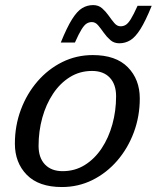

<svg xmlns="http://www.w3.org/2000/svg" viewBox="-20 -744 632 774"><path d="M354 -522Q447 -522 495.2 -473Q543.5 -424 543.5 -347Q543.5 -275 519.5 -210.5Q495.5 -146 452.5 -96.2Q409.5 -46.5 352.5 -18.2Q295.5 10 229.5 10Q136.5 10 88.2 -39Q40 -88 40 -165Q40 -237 64 -301.5Q88 -366 131 -415.8Q174 -465.5 231 -493.8Q288 -522 354 -522ZM232.5 -54Q282 -54 321.8 -78.8Q361.5 -103.5 389.8 -146Q418 -188.5 433 -242.8Q448 -297 448 -356Q448 -404 422.5 -431Q397 -458 351 -458Q301.5 -458 261.8 -433.2Q222 -408.5 193.8 -366Q165.5 -323.5 150.5 -269.2Q135.5 -215 135.5 -156Q135.5 -108 161.2 -81Q187 -54 232.5 -54ZM591.5 -720.5Q566.5 -659 546 -626.5Q525.5 -594 505.2 -581.8Q485 -569.5 461 -569.5Q439.5 -569.5 424.8 -582.5Q410 -595.5 398.2 -612.2Q386.5 -629 375.5 -642Q364.5 -655 350.5 -655Q339 -655 329.5 -649.2Q320 -643.5 309 -626Q298 -608.5 282 -572.5H225Q250 -634 270.5 -666.5Q291 -699 311.2 -711.2Q331.5 -723.5 355.5 -723.5Q377 -723.5 391.8 -710.5Q406.5 -697.5 418.2 -680.8Q430 -664 441 -651Q452 -638 466 -638Q477.5 -638 487 -643.8Q496.5 -649.5 507.5 -667.2Q518.5 -685 534.5 -720.5Z"/></svg>

Font: Newsreader 6pt
Style: Italic
Weight: 400
Italic angle: -17°
Designer: Hugues Gentile
Foundry: Production Type
Version: Version 1.003; ttfautohint (v1.8.3)